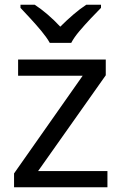

<svg xmlns="http://www.w3.org/2000/svg" viewBox="-20 -786 510 806"><path d="M431 0H39V-58L327 -468H56V-536H424V-470L140 -68H431ZM189 -606Q176 -629 154 -655.5Q132 -682 108 -708Q84 -734 66 -753V-766H126Q152 -749 180 -725Q208 -701 233 -674Q260 -701 288 -725Q316 -749 342 -766H404V-753Q385 -734 360.5 -708Q336 -682 313.5 -655.5Q291 -629 279 -606Z"/></svg>

Font: Noto Sans Lisu
Style: Regular
Weight: 400
Designer: Monotype Design Team. David Williams.
Foundry: Monotype Imaging Inc.
Version: Version 2.102